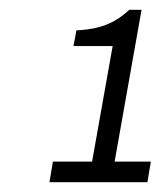

<svg xmlns="http://www.w3.org/2000/svg" viewBox="-20 -812 338 392"><path d="M81 -440 88 -482H168L210 -718H130L136 -750Q157 -751 175.5 -755Q194 -759 211 -768Q228 -777 244 -792H269L214 -482H288L281 -440Z"/></svg>

Font: Archivo SemiCondensed ExtraLight
Style: Italic
Weight: 250
Width: 4
Italic angle: -10°
Designer: Hector Gatti
Foundry: Omnibus-Type
Version: Version 2.001